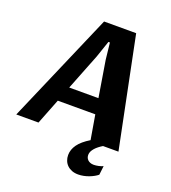

<svg xmlns="http://www.w3.org/2000/svg" viewBox="-168 -835 1042 1170"><g transform="rotate(20 353.0 -250.0)"><path d="M376.5 124Q376.5 88.4 399.7 55.9Q422.9 23.4 474.1 -7.8L447.3 -165.5H204.1L139.2 0H-4.9L304.2 -715.3H512.2L657.7 0H557.6Q543.9 8.3 532 17.6Q520 26.9 511 37.1Q502 47.4 496.6 58.3Q491.2 69.3 491.2 81.1Q491.2 89.8 494.1 97.9Q497.1 106 503.4 112.5Q509.8 119.1 519.8 123Q529.8 127 543.5 127Q549.8 127 557.9 126Q565.9 125 574 123.3Q582 121.6 589.6 119.1Q597.2 116.7 603 113.8L596.2 171.9Q586.9 179.7 573 187.5Q559.1 195.3 543 201.4Q526.9 207.5 509 211.2Q491.2 214.8 473.6 214.8Q450.7 214.8 432.6 207.8Q414.6 200.7 402.1 188.5Q389.6 176.3 383.1 159.7Q376.5 143.1 376.5 124ZM431.6 -264.6 393.1 -500 381.3 -607.4H371.6L335 -500Q311.5 -440.9 288.6 -382.3Q265.6 -323.7 242.2 -264.6Z"/></g></svg>

Font: Proza Libre
Style: Bold Italic
Weight: 700
Designer: Jasper de Waard
Foundry: Jasper de Waard
Version: Version 1.000; ttfautohint (v1.4.1.8-43bc)